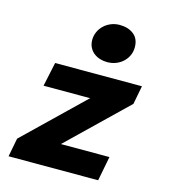

<svg xmlns="http://www.w3.org/2000/svg" viewBox="-113 -851 826 940"><g transform="rotate(15 300.0 -381.0)"><path d="M18 0 36 -94 330 -378H94L120 -500H560L542 -406L250 -124H496L472 0ZM364 -570Q345 -570 327.5 -575.5Q310 -581 296.5 -591.5Q283 -602 274.5 -618.5Q266 -635 266 -657Q266 -678 274.5 -697Q283 -716 298 -730.5Q313 -745 333.5 -753.5Q354 -762 378 -762Q421 -762 449 -740Q477 -718 477 -675Q477 -652 468 -633Q459 -614 444 -600Q429 -586 408.5 -578Q388 -570 364 -570Z"/></g></svg>

Font: Source Code Pro Black
Style: Italic
Weight: 900
Italic angle: -11°
Monospace: yes
Designer: Paul D. Hunt, Teo Tuominen
Foundry: Adobe Systems Incorporated
Version: Version 1.050;PS 1.000;hotconv 16.6.51;makeotf.lib2.5.65220